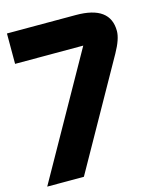

<svg xmlns="http://www.w3.org/2000/svg" viewBox="-111 -816 738 894"><g transform="rotate(-15 258.0 -368.5)"><path d="M4.9 0 336.9 -590.8H8.3V-737.3H340.8Q505.9 -737.3 505.9 -616.2Q505.9 -577.6 471.7 -516.6L181.6 0Z"/></g></svg>

Font: New Shape
Style: Bold
Weight: 700
Designer: Wojciech Kalinowski "wmk69" (wmk69@o2.pl)
Foundry: Wojciech Kalinowski "wmk69" (wmk69@o2.pl)
Version: Version 2.1.1; 2021-05-14